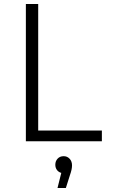

<svg xmlns="http://www.w3.org/2000/svg" viewBox="-20 -710 582 965"><path d="M110 0V-690H172V-54H492V0ZM342 121Q342 131 339.5 143Q337 155 330 175L311 235H269L288 159Q274 155 266 144Q258 133 258 118Q258 100 269.5 87.5Q281 75 300 75Q318 75 330 88Q342 101 342 121Z"/></svg>

Font: Radio Canada Light
Style: Regular
Weight: 300
Designer: Charles Daoud, Etienne Aubert Bonn, Alexandre Saumier Demers, Jacques Le Bailly
Foundry: Radio-Canada
Version: Version 2.104;gftools[0.9.28.dev5+ged2979d]